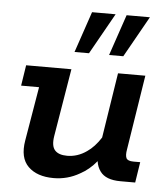

<svg xmlns="http://www.w3.org/2000/svg" viewBox="-48 -661 626 714"><g transform="rotate(5 265.0 -303.5)"><path d="M178 10Q116 10 83 -22.5Q50 -55 61 -120L95 -322H28L40 -399H209L167 -146Q161 -109 175 -93Q189 -77 221 -77Q260 -77 294 -101Q322 -120 345 -156L383 -399H485L441 -120Q437 -98 442 -87.5Q447 -77 469 -77H494L482 0H427Q372 0 351 -29Q339 -45 336 -67Q309 -34 275 -16Q230 10 178 10ZM215 -464 267 -617H355L269 -464ZM344 -464 396 -617H483L397 -464Z"/></g></svg>

Font: Rokkitt SemiBold SemiBold
Style: Italic
Weight: 600
Italic angle: -9°
Version: Version 3.103